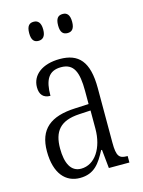

<svg xmlns="http://www.w3.org/2000/svg" viewBox="-114 -808 658 885"><g transform="rotate(-15 214.5 -365.5)"><path d="M274 -650C293 -650 307 -661 307 -695C307 -730 293 -741 274 -741C253 -741 240 -730 240 -695C240 -661 253 -650 274 -650ZM135 -650C154 -650 169 -661 169 -695C169 -730 154 -741 135 -741C115 -741 102 -730 102 -695C102 -661 115 -650 135 -650ZM156 10C225 10 253 -32 283 -89H287L296 0H394V-31H391C354 -31 342 -44 342 -108V-369C342 -497 296 -544 207 -544C124 -544 72 -504 72 -445C72 -410 89 -391 122 -391C122 -466 143 -506 203 -506C264 -506 282 -461 282 -372V-309L218 -306C98 -301 40 -253 40 -148C40 -41 89 10 156 10ZM172 -30C123 -30 102 -76 102 -145C102 -225 135 -270 229 -275L283 -278V-191C283 -100 239 -30 172 -30Z"/></g></svg>

Font: Noto Serif Hebrew ExtraCondensed Light
Style: Regular
Weight: 300
Width: 2
Designer: Monotype Design Team
Foundry: Monotype Imaging Inc.
Version: Version 2.004